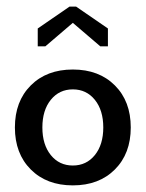

<svg xmlns="http://www.w3.org/2000/svg" viewBox="-20 -555 440 580"><path d="M210 -535 306 -469V-415H283L200 -486L117 -415H94V-469L190 -535ZM73 -43Q25 -91 25 -170Q25 -249 73 -297Q121 -345 200 -345Q279 -345 327 -297Q375 -249 375 -170Q375 -91 327 -43Q279 5 200 5Q121 5 73 -43ZM133.5 -253.5Q108 -222 108 -170Q108 -118 133.5 -86.5Q159 -55 200 -55Q241 -55 266.5 -86.5Q292 -118 292 -170Q292 -222 266.5 -253.5Q241 -285 200 -285Q159 -285 133.5 -253.5Z"/></svg>

Font: Glametrix
Style: Bold
Weight: 700
Designer: gluk
Foundry: gluk
Version: Version 0.40